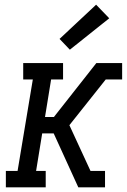

<svg xmlns="http://www.w3.org/2000/svg" viewBox="-20 -799 541 819"><path d="M5 0V-70H55L120 -460H79V-530H249V-460H198L172 -300H210L391 -530H501V-460H431L276 -265L366 -70H428V0H314L241 -160L209 -230H160L134 -70H175V0ZM278 -587 234 -633 390 -779 446 -721Z"/></svg>

Font: Iosevka Curly Slab Oblique
Style: Regular
Weight: 400
Italic angle: -9°
Monospace: yes
Designer: Belleve Invis
Foundry: Belleve Invis
Version: Version 11.1.0; ttfautohint (v1.8.3)